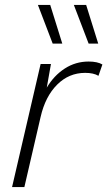

<svg xmlns="http://www.w3.org/2000/svg" viewBox="-20 -760 436 780"><path d="M233 -583H194L134 -740H184ZM379 -583H340L280 -740H330ZM340 -510Q376 -510 396 -498L380 -452Q360 -464 326 -464Q260 -464 212 -416Q164 -368 145 -285L79 0H29L145 -500H187L170 -404Q199 -453 243 -481.5Q287 -510 340 -510Z"/></svg>

Font: Elaine Sans Light
Style: Italic
Weight: 300
Italic angle: -13°
Designer: Wei Huang
Foundry: Wei Huang
Version: Version 2.001;December 24, 2019;FontCreator 12.0.0.2547 64-b